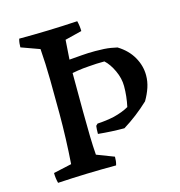

<svg xmlns="http://www.w3.org/2000/svg" viewBox="-100 -740 786 837"><g transform="rotate(-15 293.0 -321.5)"><path d="M60 8Q54 -15 54 -38L136 -56Q140 -112 142 -169Q144 -226 144 -281Q144 -357 143 -433Q142 -509 137 -575L54 -605Q54 -614 55 -623.5Q56 -633 59 -643Q125 -643 191 -645Q257 -647 323 -651Q329 -627 329 -605L253 -586Q251 -564 250 -542Q249 -520 247 -498Q273 -500 302.5 -502.5Q332 -505 365 -505Q409 -505 435 -500.5Q461 -496 463 -495Q507 -468 529.5 -428.5Q552 -389 552 -346Q552 -318 543 -291Q534 -264 518 -237Q464 -186 401 -147Q372 -147 342.5 -148.5Q313 -150 283 -153Q283 -164 283.5 -173.5Q284 -183 285 -189L293 -197Q312 -198 331.5 -200.5Q351 -203 369 -207Q389 -212 406 -218.5Q423 -225 437 -233Q442 -256 444.5 -279Q447 -302 447 -325Q447 -360 430.5 -395.5Q414 -431 392 -451Q356 -451 322 -448Q292 -446 270.5 -442.5Q249 -439 245 -438Q245 -331 245.5 -263Q246 -195 247 -150.5Q248 -106 251 -68L329 -38Q329 -28 328 -19Q327 -10 324 0Q258 0 192 2Q126 4 60 8Z"/></g></svg>

Font: Labrada Medium
Style: Regular
Weight: 500
Designer: Mercedes Jáuregui
Foundry: Omnibus-Type Team
Version: Version 1.000; ttfautohint (v1.8.4.7-5d5b)